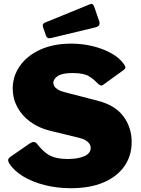

<svg xmlns="http://www.w3.org/2000/svg" viewBox="-20 -982 741 1012"><path d="M494 -543Q476 -563 449 -580Q422 -597 363 -597Q307 -597 284 -581Q261 -565 261 -546Q261 -537 266.5 -527.5Q272 -518 286 -509.5Q300 -501 325 -495L491 -452Q585 -429 629.5 -370Q674 -311 674 -234Q674 -160 635 -105Q596 -50 524.5 -20Q453 10 354 10Q281 10 215.5 -6.5Q150 -23 101 -53Q52 -83 28 -122Q22 -133 23 -140Q24 -147 34 -155L137 -226Q151 -235 160 -233.5Q169 -232 175 -224Q197 -196 219 -178Q241 -160 269.5 -152Q298 -144 337 -144Q392 -144 425 -159Q458 -174 458 -202Q458 -214 451 -224.5Q444 -235 430.5 -243Q417 -251 395 -256L243 -293Q183 -308 139 -340.5Q95 -373 71 -418Q47 -463 47 -515Q47 -580 84.5 -634Q122 -688 191.5 -720Q261 -752 355 -752Q415 -752 469.5 -738.5Q524 -725 567 -701Q610 -677 633 -644Q638 -637 640.5 -629.5Q643 -622 633 -614L524 -535Q517 -530 511 -531.5Q505 -533 494 -543ZM476 -948 503 -870Q511 -845 484 -838L251 -782Q238 -779 232 -782Q226 -785 222 -795L207 -838Q201 -856 215 -862L455 -960Q469 -966 476 -948Z"/></svg>

Font: Libre Franklin Black
Style: Regular
Weight: 900
Designer: Pablo Impallari, Rodrigo Fuenzalida, Nhung Nguyen
Foundry: Impallari Type
Version: Version 3.000